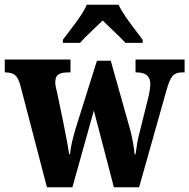

<svg xmlns="http://www.w3.org/2000/svg" viewBox="-24 -786 795 806"><path d="M61 -429Q52 -461 38 -471.5Q24 -482 -1 -482H-4V-536H272V-482H261Q235 -482 221.5 -473.5Q208 -465 208 -440Q208 -432 210.5 -419.5Q213 -407 216 -396L242 -271Q249 -235 256 -198.5Q263 -162 266 -139H270Q272 -163 279 -192.5Q286 -222 294 -248L383 -531H441L524 -236Q530 -212 535 -184Q540 -156 541 -138H545Q548 -162 552 -185.5Q556 -209 564 -238L600 -383Q603 -396 605 -410.5Q607 -425 607 -433Q607 -482 550 -482H545V-536H751V-482H739Q714 -482 700.5 -467Q687 -452 674 -404L560 0H454L370 -322L280 0H173ZM240 -619Q254 -638 274 -664Q294 -690 312.5 -717Q331 -744 340 -766H474Q484 -744 502.5 -717Q521 -690 541 -664Q561 -638 575 -619V-606H503Q493 -617 475.5 -634Q458 -651 439 -669Q420 -687 407 -700Q386 -679 357 -652Q328 -625 312 -606H240Z"/></svg>

Font: Noto Serif Tamil Condensed ExtraBold
Style: Italic
Weight: 800
Width: 3
Italic angle: -12°
Designer: Indian Type Foundry, Tom Grace, and the Monotype Design Team
Foundry: Monotype Imaging Inc.
Version: Version 2.003; ttfautohint (v1.8.4.7-5d5b)